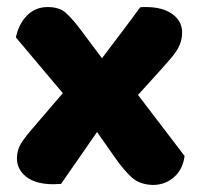

<svg xmlns="http://www.w3.org/2000/svg" viewBox="-20 -513 563 544"><path d="M28 -64Q28 -88 39.5 -106.5Q51 -125 79 -157L158 -249L25 -407Q33 -445 56.5 -469Q80 -493 115 -493Q148 -493 166 -477Q184 -461 206 -432L269 -348Q296 -384 323 -419.5Q350 -455 377 -492Q382 -493 386 -493Q390 -493 394 -493Q441 -493 468.5 -473Q496 -453 496 -421Q496 -408 493 -397Q490 -386 483.5 -374.5Q477 -363 465.5 -349.5Q454 -336 438 -318L371 -244L503 -71Q498 -33 473 -11Q448 11 413 11Q375 10 352.5 -11Q330 -32 309 -62L255 -139L153 8Q148 8 142 8.5Q136 9 132 9Q81 9 54.5 -12Q28 -33 28 -64Z"/></svg>

Font: Baloo Da 2 ExtraBold
Style: Regular
Weight: 800
Designer: Noopur Datye, Sulekha Rajkumar and Ek Type
Foundry: Ek Type
Version: Version 1.640;hotconv 1.0.111;makeotfexe 2.5.65597; ttfautoh